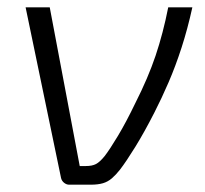

<svg xmlns="http://www.w3.org/2000/svg" viewBox="-20 -505 561 525"><path d="M506 -485Q493 -426 476.5 -375Q460 -324 441 -280Q422 -236 402 -197Q375 -144 350 -103.5Q325 -63 308 -41Q297 -27 286 -17.5Q275 -8 261.5 -4Q248 0 228 0H169Q162 0 155.5 -5Q149 -10 147 -18L50 -485H116L198 -51H215Q232 -51 242.5 -56.5Q253 -62 266 -78Q280 -96 302.5 -133.5Q325 -171 350 -223Q385 -292 405.5 -353Q426 -414 440 -485Z"/></svg>

Font: Exo 2 Light
Style: Italic
Weight: 300
Italic angle: -8°
Designer: Natanael Gama
Foundry: Natanael Gama
Version: Version 2.010